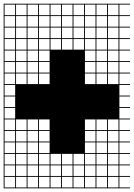

<svg xmlns="http://www.w3.org/2000/svg" viewBox="-20 -900 728 1045"><path d="M0 125V-879.8H687.5V-875H629.8V-817.3H687.5V-812.5H629.8V-754.8H687.5V-750H629.8V-692.3H687.5V-687.5H629.8V-629.8H687.5V-625H629.8V-567.3H687.5V-562.5H629.8V-504.8H687.5V-500H629.8V-442.3H687.5V-437.5H629.8V-379.8H687.5V-375H629.8V-317.3H687.5V-312.5H629.8V-254.8H687.5V-250H629.8V-192.3H687.5V-187.5H629.8V-129.8H687.5V-125H629.8V-67.3H687.5V-62.5H629.8V-4.8H687.5V0H629.8V57.7H687.5V62.5H629.8V120.2H687.5V125ZM567.3 -817.3H625V-875H567.3ZM504.8 -817.3H562.5V-875H504.8ZM442.3 -817.3H500V-875H442.3ZM129.8 -817.3H187.5V-875H129.8ZM379.8 -817.3H437.5V-875H379.8ZM67.3 -817.3H125V-875H67.3ZM4.8 -817.3H62.5V-875H4.8ZM317.3 -817.3H375V-875H317.3ZM192.3 -817.3H250V-875H192.3ZM254.8 -817.3H312.5V-875H254.8ZM567.3 -754.8H625V-812.5H567.3ZM504.8 -754.8H562.5V-812.5H504.8ZM129.8 -754.8H187.5V-812.5H129.8ZM442.3 -754.8H500V-812.5H442.3ZM4.8 -754.8H62.5V-812.5H4.8ZM379.8 -754.8H437.5V-812.5H379.8ZM192.3 -754.8H250V-812.5H192.3ZM317.3 -754.8H375V-812.5H317.3ZM254.8 -754.8H312.5V-812.5H254.8ZM67.3 -754.8H125V-812.5H67.3ZM567.3 -692.3H625V-750H567.3ZM129.8 -692.3H187.5V-750H129.8ZM504.8 -692.3H562.5V-750H504.8ZM442.3 -692.3H500V-750H442.3ZM192.3 -692.3H250V-750H192.3ZM379.8 -692.3H437.5V-750H379.8ZM317.3 -692.3H375V-750H317.3ZM254.8 -692.3H312.5V-750H254.8ZM67.3 -692.3H125V-750H67.3ZM4.8 -692.3H62.5V-750H4.8ZM67.3 -629.8H125V-687.5H67.3ZM254.8 -629.8H312.5V-687.5H254.8ZM317.3 -629.8H375V-687.5H317.3ZM379.8 -629.8H437.5V-687.5H379.8ZM4.8 -629.8H62.5V-687.5H4.8ZM192.3 -629.8H250V-687.5H192.3ZM442.3 -629.8H500V-687.5H442.3ZM504.8 -629.8H562.5V-687.5H504.8ZM567.3 -629.8H625V-687.5H567.3ZM129.8 -629.8H187.5V-687.5H129.8ZM129.8 -567.3H187.5V-625H129.8ZM442.3 -567.3H500V-625H442.3ZM4.8 -567.3H62.5V-625H4.8ZM567.3 -567.3H625V-625H567.3ZM504.8 -567.3H562.5V-625H504.8ZM67.3 -567.3H125V-625H67.3ZM250 -625H192.3V-567.3H250ZM129.8 -504.8H187.5V-562.5H129.8ZM192.3 -504.8H250V-562.5H192.3ZM442.3 -504.8H500V-562.5H442.3ZM4.8 -504.8H62.5V-562.5H4.8ZM504.8 -504.8H562.5V-562.5H504.8ZM67.3 -504.8H125V-562.5H67.3ZM567.3 -504.8H625V-562.5H567.3ZM192.3 -442.3H250V-500H192.3ZM442.3 -442.3H500V-500H442.3ZM4.8 -442.3H62.5V-500H4.8ZM129.8 -442.3H187.5V-500H129.8ZM504.8 -442.3H562.5V-500H504.8ZM567.3 -442.3H625V-500H567.3ZM67.3 -442.3H125V-500H67.3ZM4.8 -379.8H62.5V-437.5H4.8ZM4.8 -317.3H62.5V-375H4.8ZM4.8 -254.8H62.5V-312.5H4.8ZM192.3 -192.3H250V-250H192.3ZM4.8 -192.3H62.5V-250H4.8ZM504.8 -192.3H562.5V-250H504.8ZM567.3 -192.3H625V-250H567.3ZM442.3 -192.3H500V-250H442.3ZM129.8 -192.3H187.5V-250H129.8ZM67.3 -192.3H125V-250H67.3ZM192.3 -129.8H250V-187.5H192.3ZM67.3 -129.8H125V-187.5H67.3ZM4.8 -129.8H62.5V-187.5H4.8ZM504.8 -129.8H562.5V-187.5H504.8ZM567.3 -129.8H625V-187.5H567.3ZM442.3 -129.8H500V-187.5H442.3ZM129.8 -129.8H187.5V-187.5H129.8ZM67.3 -67.3H125V-125H67.3ZM4.8 -67.3H62.5V-125H4.8ZM504.8 -67.3H562.5V-125H504.8ZM192.3 -67.3H250V-125H192.3ZM567.3 -67.3H625V-125H567.3ZM129.8 -67.3H187.5V-125H129.8ZM442.3 -67.3H500V-125H442.3ZM442.3 -4.8H500V-62.5H442.3ZM504.8 -4.8H562.5V-62.5H504.8ZM67.3 -4.8H125V-62.5H67.3ZM379.8 -4.8H437.5V-62.5H379.8ZM317.3 -4.8H375V-62.5H317.3ZM567.3 -4.8H625V-62.5H567.3ZM129.8 -4.8H187.5V-62.5H129.8ZM192.3 -4.8H250V-62.5H192.3ZM4.8 -4.8H62.5V-62.5H4.8ZM254.8 -4.8H312.5V-62.5H254.8ZM442.3 57.7H500V0H442.3ZM504.8 57.7H562.5V0H504.8ZM67.3 57.7H125V0H67.3ZM379.8 57.7H437.5V0H379.8ZM317.3 57.7H375V0H317.3ZM129.8 57.7H187.5V0H129.8ZM567.3 57.7H625V0H567.3ZM254.8 57.7H312.5V0H254.8ZM192.3 57.7H250V0H192.3ZM4.8 57.7H62.5V0H4.8ZM442.3 120.2H500V62.5H442.3ZM67.3 120.2H125V62.5H67.3ZM504.8 120.2H562.5V62.5H504.8ZM379.8 120.2H437.5V62.5H379.8ZM317.3 120.2H375V62.5H317.3ZM129.8 120.2H187.5V62.5H129.8ZM567.3 120.2H625V62.5H567.3ZM254.8 120.2H312.5V62.5H254.8ZM192.3 120.2H250V62.5H192.3ZM4.8 120.2H62.5V62.5H4.8Z"/></svg>

Font: Yarndings 12 Charted
Style: Regular
Weight: 400
Designer: Sarah Cadigan-Fried
Version: Version 1.000; ttfautohint (v1.8.4.7-5d5b)